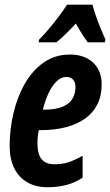

<svg xmlns="http://www.w3.org/2000/svg" viewBox="-20 -786 468 816"><path d="M182.1 9.8Q132.3 9.8 96.2 -11Q60.1 -31.7 40.5 -71Q21 -110.4 21 -165Q21 -237.3 37.6 -306.6Q54.2 -376 86.4 -431.9Q118.7 -487.8 166.7 -521Q214.8 -554.2 277.8 -554.2Q337.9 -554.2 375 -520.5Q412.1 -486.8 412.1 -426.8Q412.1 -379.4 394 -343Q376 -306.6 341.8 -282.2Q307.6 -257.8 260 -245.4Q212.4 -232.9 152.8 -232.9H145Q142.1 -219.2 140.6 -205.3Q139.2 -191.4 139.2 -178.2Q139.2 -129.9 157.2 -108.9Q175.3 -87.9 210.9 -87.9Q242.7 -87.9 269 -95.9Q295.4 -104 331.1 -124V-30.8Q295.4 -7.8 258.5 1Q221.7 9.8 182.1 9.8ZM162.1 -319.8H165Q216.3 -319.8 245.8 -332.3Q275.4 -344.7 288.1 -366.7Q300.8 -388.7 300.8 -416Q300.8 -435.5 290.8 -447.3Q280.8 -459 261.2 -459Q241.2 -459 222.7 -442.4Q204.1 -425.8 188.7 -394.8Q173.3 -363.8 162.1 -319.8ZM144 -606 146 -617.2Q168.5 -640.1 189.2 -664.8Q210 -689.5 229.2 -715.1Q248.5 -740.7 265.1 -766.1H373Q377.9 -747.1 387.2 -719.7Q396.5 -692.4 407.7 -665Q418.9 -637.7 428.2 -618.2L425.3 -606H353Q345.2 -616.7 336.9 -628.9Q328.6 -641.1 320.1 -655.5Q311.5 -669.9 302.2 -686Q278.8 -660.6 258.1 -640.4Q237.3 -620.1 219.2 -606Z"/></svg>

Font: Open Sans Condensed
Style: Italic
Weight: 400
Width: 3
Italic angle: -12°
Designer: Monotype Design Team
Foundry: Monotype Imaging Inc.
Version: Version 3.000